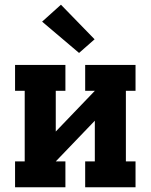

<svg xmlns="http://www.w3.org/2000/svg" viewBox="-20 -796 640 816"><path d="M44 0V-110H85V-410H44V-520H258V-410H217V-237L383 -410H342V-520H556V-410H515V-110H556V0H342V-110H383V-283L217 -110H258V0ZM316 -571 159 -704 239 -776 382 -629Z"/></svg>

Font: Iosevka HT Extrabold Extended
Style: Regular
Weight: 800
Width: 7
Monospace: yes
Designer: Belleve Invis
Foundry: Belleve Invis
Version: Version 32.3.0; ttfautohint (v1.8.4)